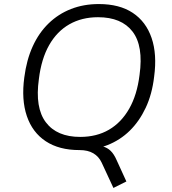

<svg xmlns="http://www.w3.org/2000/svg" viewBox="-20 -733 847 948"><path d="M540 195 482 70Q468 40 441 24Q414 8 373 8L430 -16Q465 -16 487.5 -10Q510 -4 526.5 12Q543 28 556 58L604 163ZM372 8Q272 8 206 -35.5Q140 -79 112.5 -160Q85 -241 100 -351Q111 -437 141.5 -504Q172 -571 220 -617.5Q268 -664 330.5 -688.5Q393 -713 468 -713Q570 -713 635.5 -669.5Q701 -626 728.5 -545.5Q756 -465 741 -354Q731 -268 699.5 -201Q668 -134 620.5 -87.5Q573 -41 510.5 -16.5Q448 8 372 8ZM376 -57Q457 -57 518 -92.5Q579 -128 618 -196.5Q657 -265 669 -363Q689 -506 634.5 -577Q580 -648 464 -648Q384 -648 322.5 -613Q261 -578 222.5 -510Q184 -442 172 -343Q152 -201 206.5 -129Q261 -57 376 -57Z"/></svg>

Font: Nunito Sans 7pt Light
Style: Italic
Weight: 300
Italic angle: -9°
Designer: Vernon Adams
Foundry: Vernon Adams
Version: Version 3.101;gftools[0.9.27]